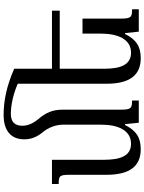

<svg xmlns="http://www.w3.org/2000/svg" viewBox="115 -922 817 1088"><g transform="rotate(-90 524.0 -377.5)"><path d="M279 -649C279 -608 293 -576 321 -542C344 -514 362 -473 362 -428V-212C362 -120 331 -44 254 -44C186 -44 163 -102 163 -198V-492H26V-454C73 -454 78 -448 78 -389V-183C78 -48 129 11 223 11C291 11 329 -16 360 -78H365L373 0H499V-38C455 -38 447 -44 447 -103V-431C447 -487 431 -526 393 -570C367 -602 356 -631 356 -660C356 -700 375 -725 423 -725C471 -725 531 -713 594 -686V-183C594 -48 645 11 739 11C807 11 845 -16 876 -78H881L889 0H1016V-38C971 -38 963 -44 963 -103V-319H878V-214C878 -122 848 -44 770 -44C702 -44 679 -102 679 -195V-448H1008V-492H679V-706C584 -748 499 -766 417 -766C329 -766 279 -725 279 -649Z"/></g></svg>

Font: Noto Serif Armenian SemiCondensed
Style: Regular
Weight: 400
Width: 4
Designer: Monotype Design Team
Foundry: Monotype Imaging Inc.
Version: Version 2.008